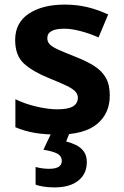

<svg xmlns="http://www.w3.org/2000/svg" viewBox="-20 -576 541 836"><path d="M458 -160Q458 -82 402.5 -36Q347 10 233 10Q175 10 131 2.5Q87 -5 47 -22V-144Q90 -123 140.5 -111.5Q191 -100 229 -100Q277 -100 298 -113Q319 -126 319 -150Q319 -165 308.5 -177Q298 -189 271.5 -202Q245 -215 195 -235Q123 -264 84.5 -299Q46 -334 46 -402Q46 -477 105.5 -516.5Q165 -556 262 -556Q314 -556 360 -545Q406 -534 451 -513L409 -413Q371 -430 331 -440.5Q291 -451 260 -451Q186 -451 186 -410Q186 -394 196.5 -383Q207 -372 233.5 -360Q260 -348 308 -329Q357 -310 390.5 -288.5Q424 -267 441 -237Q458 -207 458 -160ZM358 130Q358 181 321 210.5Q284 240 217 240Q191 240 169.5 236.5Q148 233 135 228V151Q163 159 194 159Q249 159 249 125Q249 103 228.5 92.5Q208 82 169 76L205 0H284L268 40Q289 45 310 55Q331 65 344.5 83Q358 101 358 130Z"/></svg>

Font: Noto Sans Syriac
Style: Bold
Weight: 700
Designer: Patrick Giasson and the Monotype Design Team
Foundry: Monotype Imaging Inc.
Version: Version 3.000; ttfautohint (v1.8.4.7-5d5b)